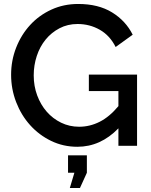

<svg xmlns="http://www.w3.org/2000/svg" viewBox="-20 -735 759 968"><path d="M332 213 355 136H323V48H418V136L383 213ZM577 -88Q487 5 370 5Q299 5 238 -24.5Q177 -54 132 -104Q87 -154 61.5 -220Q36 -286 36 -358Q36 -430 61.5 -495Q87 -560 132 -609Q177 -658 239 -686.5Q301 -715 374 -715Q476 -715 545 -672.5Q614 -630 649 -560L563 -498Q534 -556 483 -585Q432 -614 371 -614Q321 -614 280 -592.5Q239 -571 210 -535.5Q181 -500 165.5 -453Q150 -406 150 -355Q150 -301 167.5 -254Q185 -207 215.5 -172Q246 -137 288 -116.5Q330 -96 379 -96Q433 -96 482.5 -121Q532 -146 577 -200V-276H428V-359H671V0H577Z"/></svg>

Font: IngvarSans
Style: Regular
Weight: 600
Version: Version 3.000